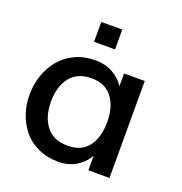

<svg xmlns="http://www.w3.org/2000/svg" viewBox="-128 -809 882 932"><g transform="rotate(20 313.0 -343.5)"><path d="M237.8 -595.7V-698.2H346.2V-595.7ZM289.1 -77.6Q360.8 -77.6 396 -125Q431.2 -172.4 431.2 -252.4Q431.2 -330.1 394.5 -377.9Q358.9 -425.3 287.6 -425.3Q215.3 -425.3 177.7 -377.4Q140.6 -330.1 140.6 -251.5Q140.6 -173.8 177.7 -126Q214.8 -77.6 289.1 -77.6ZM273.9 11.2Q215.3 11.2 168 -10.5Q120.6 -32.2 91.3 -68.8Q62 -105.5 46.6 -151.1Q31.2 -196.8 31.2 -247.1Q31.2 -300.3 47.4 -347.9Q63.5 -395.5 94.2 -432.6Q125 -469.7 171.6 -491.7Q218.3 -513.7 275.9 -513.7Q326.2 -513.7 365 -492.4Q403.8 -471.2 427.2 -435.5V-501H534.2V0H425.3V-75.2Q402.8 -35.6 363.5 -12.2Q324.2 11.2 273.9 11.2Z"/></g></svg>

Font: Ride Light
Style: Bold
Weight: 600
Version: Version 3.000